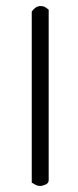

<svg xmlns="http://www.w3.org/2000/svg" viewBox="-20 -530 257 635"><path d="M112 85Q105 85 98 81.5Q91 78 85 74V-492Q91 -500 98 -505Q105 -510 115 -510Q123 -510 129 -506.5Q135 -503 141 -498V66Q141 76 130.5 80.5Q120 85 112 85Z"/></svg>

Font: Corinthia
Style: Bold
Weight: 700
Designer: Robert E. Leuschke
Foundry: Robert E. Leuschke
Version: Version 1.013; ttfautohint (v1.8.3)